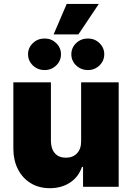

<svg xmlns="http://www.w3.org/2000/svg" viewBox="-20 -975 689 1002"><path d="M403.4 -238.6V-545.5H599.4V0H413.4V-103.7H407.7Q389.9 -51.5 345.5 -22.2Q301.1 7.1 240.1 7.1Q182.9 7.1 140.1 -19.2Q97.3 -45.5 73.7 -91.6Q50.1 -137.8 49.7 -197.4V-545.5H245.7V-238.6Q246.1 -198.2 266.5 -175.1Q286.9 -152 323.9 -152Q360.4 -152 382.1 -175.1Q403.8 -198.2 403.4 -238.6ZM213.1 -609.4Q176.8 -609.4 151.6 -633.5Q126.4 -657.7 126.4 -691.8Q126.4 -725.9 151.6 -750Q176.8 -774.1 213.1 -774.1Q248.2 -774.1 273.3 -750Q298.3 -725.9 298.3 -691.8Q298.3 -657.7 273.3 -633.5Q248.2 -609.4 213.1 -609.4ZM438.9 -609.4Q402.7 -609.4 377.5 -633.5Q352.3 -657.7 352.3 -691.8Q352.3 -725.9 377.5 -750Q402.7 -774.1 438.9 -774.1Q474.1 -774.1 499.1 -750Q524.1 -725.9 524.1 -691.8Q524.1 -657.7 499.1 -633.5Q474.1 -609.4 438.9 -609.4ZM259.9 -795.5 328.1 -954.5H495.7L389.2 -795.5Z"/></svg>

Font: Inter UI Black
Style: Regular
Weight: 900
Designer: Rasmus Andersson
Foundry: rsms
Version: 3.2;8d6f07862